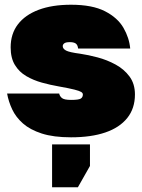

<svg xmlns="http://www.w3.org/2000/svg" viewBox="-20 -565 600 811"><path d="M280 15Q206 15 156.5 -1Q107 -17 77 -43.5Q47 -70 31.5 -103Q16 -136 10 -170H230Q232 -159 241.5 -151Q251 -143 280 -143Q312 -143 321 -148.5Q330 -154 330 -166Q330 -172 323 -176.5Q316 -181 294.5 -186.5Q273 -192 228 -200Q193 -206 157 -216Q121 -226 91 -243.5Q61 -261 43 -290.5Q25 -320 25 -365Q25 -422 55.5 -462Q86 -502 143 -523.5Q200 -545 280 -545Q370 -545 423.5 -517.5Q477 -490 501.5 -447.5Q526 -405 530 -360H310Q308 -376 299.5 -381.5Q291 -387 275 -387Q258 -387 251.5 -382Q245 -377 245 -370Q245 -359 259 -351.5Q273 -344 319 -338Q353 -333 392.5 -322.5Q432 -312 468 -292.5Q504 -273 527 -242Q550 -211 550 -166Q550 -107 517.5 -66.5Q485 -26 425 -5.5Q365 15 280 15ZM200 226V45H360V136L309 226Z"/></svg>

Font: Golos Text Black
Style: Regular
Weight: 900
Designer: A.Korolkova, Vitaly Kuzmin
Foundry: ParaType Ltd
Version: Version 2.004